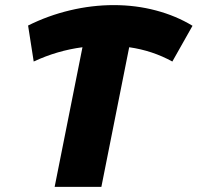

<svg xmlns="http://www.w3.org/2000/svg" viewBox="-20 -732 774 752"><path d="M655 -491Q577 -534 486 -547L377 0H194L303 -547Q204 -534 112 -491L90 -632Q168 -671 254 -691.5Q340 -712 426 -712Q512 -712 591 -691Q670 -670 734 -631Z"/></svg>

Font: TypoPRO Montserrat Alternates
Style: Bold Italic
Weight: 700
Italic angle: -11.3°
Designer: Julieta Ulanovsky
Foundry: Julieta Ulanovsky
Version: Version 6.001